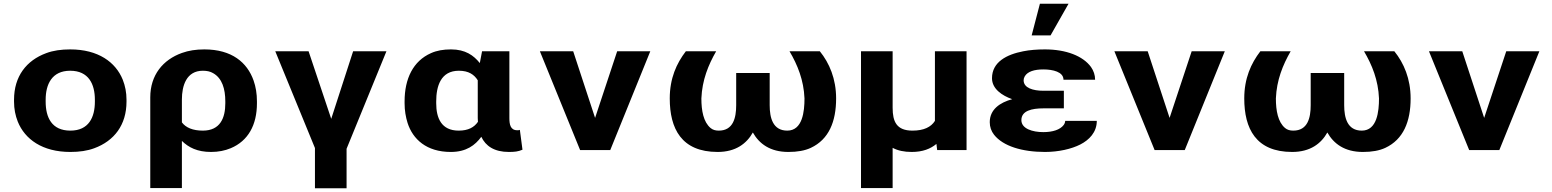

<svg xmlns="http://www.w3.org/2000/svg" viewBox="-20 -802 8295 1026"><path d="M55 -269V-259C55 -220 62 -185 75 -152C113 -58 206 10 356 10C404 10 447 4 484 -10C590 -49 656 -134 656 -259V-269C656 -308 649 -343 636 -376C598 -470 505 -538 355 -538C307 -538 264 -532 227 -518C121 -479 55 -394 55 -269ZM487 -269V-259C487 -176 455 -104 356 -104C256 -104 224 -175 224 -259V-269C224 -351 257 -424 355 -424C454 -424 487 -352 487 -269Z M1108 10C1147 10 1182 3 1213 -10C1306 -49 1353 -134 1353 -250V-260C1353 -301 1347 -338 1335 -372C1301 -468 1219 -538 1072 -538C1027 -538 988 -532 952 -519C851 -483 783 -401 783 -282V203H952V-49C988 -14 1034 10 1108 10ZM1064 -104C1010 -104 973 -120 952 -148V-270C952 -344 976 -424 1064 -424C1086 -424 1104 -420 1119 -411C1167 -384 1184 -327 1184 -260V-250C1184 -172 1157 -104 1064 -104Z M1750 -167 1629 -528H1451L1663 -11V204H1832V-7L2045 -528H1867Z M2390 -538C2349 -538 2314 -532 2283 -518C2188 -476 2142 -382 2142 -260V-250C2142 -212 2148 -177 2158 -145C2186 -58 2259 10 2389 10C2472 10 2519 -26 2552 -71C2575 -22 2621 10 2699 10C2730 10 2749 8 2772 -2L2758 -108C2754 -106 2750 -106 2744 -106C2707 -106 2702 -138 2702 -171V-528H2556L2544 -465C2511 -506 2467 -538 2390 -538ZM2533 -373V-171C2533 -164 2534 -158 2534 -151C2514 -122 2483 -104 2431 -104C2338 -104 2311 -172 2311 -250V-260C2311 -341 2335 -424 2432 -424C2485 -424 2514 -403 2533 -373Z M3160 -172 3043 -528H2865L3080 0H3241L3455 -528H3278Z M3559 -276C3559 -115 3621 10 3815 10C3912 10 3970 -35 4003 -94C4037 -34 4095 10 4193 10C4241 10 4281 3 4313 -12C4409 -57 4448 -152 4448 -276C4448 -381 4412 -465 4361 -528H4199C4242 -455 4275 -374 4279 -276C4279 -207 4269 -104 4187 -104C4110 -104 4093 -172 4093 -240V-412H3914V-240C3914 -172 3898 -104 3821 -104C3803 -104 3789 -108 3777 -118C3739 -150 3728 -211 3728 -276C3732 -374 3765 -455 3807 -528H3645C3595 -463 3559 -383 3559 -276Z M4984 -33 4988 0H5145V-528H4976V-156C4955 -123 4917 -104 4856 -104C4771 -104 4750 -152 4750 -226V-528H4581V203H4750V-12C4778 3 4812 10 4852 10C4911 10 4953 -7 4984 -33Z M5556 -223H5665V-317H5556C5500 -317 5450 -332 5450 -373C5450 -380 5452 -387 5456 -394C5471 -420 5508 -431 5555 -431C5606 -431 5663 -418 5663 -376H5832C5832 -401 5824 -424 5810 -444C5767 -503 5677 -538 5564 -538C5522 -538 5483 -535 5448 -528C5360 -511 5281 -471 5281 -384C5281 -327 5335 -291 5389 -272C5323 -254 5269 -217 5269 -149C5269 -124 5277 -101 5292 -82C5340 -21 5442 10 5564 10C5637 10 5706 -6 5753 -30C5800 -54 5841 -95 5841 -156H5672C5672 -148 5669 -141 5664 -134C5645 -109 5606 -96 5555 -96C5498 -96 5438 -114 5438 -160C5438 -210 5493 -223 5556 -223ZM5537 -782 5493 -613H5594L5690 -782Z M6230 -172 6113 -528H5935L6150 0H6311L6525 -528H6348Z M6629 -276C6629 -115 6691 10 6885 10C6982 10 7040 -35 7073 -94C7107 -34 7165 10 7263 10C7311 10 7351 3 7383 -12C7479 -57 7518 -152 7518 -276C7518 -381 7482 -465 7431 -528H7269C7312 -455 7345 -374 7349 -276C7349 -207 7339 -104 7257 -104C7180 -104 7163 -172 7163 -240V-412H6984V-240C6984 -172 6968 -104 6891 -104C6873 -104 6859 -108 6847 -118C6809 -150 6798 -211 6798 -276C6802 -374 6835 -455 6877 -528H6715C6665 -463 6629 -383 6629 -276Z M7911 -172 7794 -528H7616L7831 0H7992L8206 -528H8029Z"/></svg>

Font: Asimov
Style: XWid
Weight: 500
Designer: Google
Version: Version 2.000980; 2014